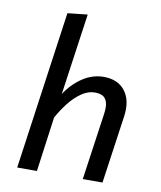

<svg xmlns="http://www.w3.org/2000/svg" viewBox="-84 -815 740 882"><g transform="rotate(10 286.0 -374.0)"><path d="M376.4 -479.1Q443.3 -479.1 476.8 -434.7Q510.3 -390.2 499.3 -315.2L454.3 0H362.3L406.3 -307.7Q412.3 -347.6 405.3 -367.5Q398.4 -387.4 383.5 -394.4Q368.6 -401.3 348.7 -401.3Q316.9 -401.3 286.6 -380.4Q256.2 -359.5 230.3 -326.6Q204.4 -293.6 183.4 -255.6L148.5 0H56.5L160.5 -738.1L253.5 -748.2L199.5 -368.2Q232.4 -418.2 278.4 -448.7Q324.4 -479.1 376.4 -479.1Z"/></g></svg>

Font: Fira Sans Variable
Style: Italic
Weight: 397
Italic angle: -8°
Designer: Carrois Corporate & Edenspiekermann AG
Foundry: Carrois Corporate GbR & Edenspiekermann AG
Version: Version 4.202